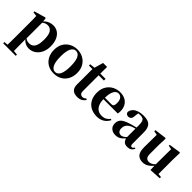

<svg xmlns="http://www.w3.org/2000/svg" viewBox="153 -1847 3252 3252"><g transform="rotate(45 1779.0 -221.5)"><path d="M36 259V230L144 220H235L337 230V259ZM105 259Q106 215 106.5 171.5Q107 128 107.5 86.5Q108 45 108 10V-314Q108 -364 107.5 -396.5Q107 -429 105 -465L29 -473V-497L233 -556L246 -546L255 -467L257 -462V-75L255 -61V10Q255 44 255.5 85.5Q256 127 256.5 171Q257 215 258 259ZM403 17Q354 17 311 -7Q268 -31 232 -84H220L240 -96Q265 -69 290 -59.5Q315 -50 348 -50Q388 -50 418.5 -71Q449 -92 466.5 -141Q484 -190 484 -273Q484 -393 449 -442.5Q414 -492 354 -492Q324 -492 296 -480Q268 -468 232 -427L217 -441H224Q262 -502 314 -529.5Q366 -557 425 -557Q487 -557 536 -524.5Q585 -492 614 -428.5Q643 -365 643 -274Q643 -184 610.5 -119Q578 -54 523.5 -18.5Q469 17 403 17Z M1000 17Q918 17 855.5 -18.5Q793 -54 758 -119.5Q723 -185 723 -273Q723 -362 760.5 -425.5Q798 -489 861.5 -523Q925 -557 1000 -557Q1077 -557 1140 -523.5Q1203 -490 1241 -426.5Q1279 -363 1279 -273Q1279 -184 1243.5 -119Q1208 -54 1145.5 -18.5Q1083 17 1000 17ZM1000 -18Q1058 -18 1089 -80.5Q1120 -143 1120 -271Q1120 -400 1089 -461.5Q1058 -523 1000 -523Q944 -523 912.5 -461.5Q881 -400 881 -271Q881 -143 912.5 -80.5Q944 -18 1000 -18Z M1489 -501V-541H1689V-501ZM1564 17Q1490 17 1451.5 -19.5Q1413 -56 1413 -135Q1413 -164 1413.5 -188Q1414 -212 1414 -242V-501H1330V-532L1437 -543L1419 -531L1469 -702H1564L1563 -524V-514V-125Q1563 -84 1580.5 -65Q1598 -46 1628 -46Q1648 -46 1663 -54Q1678 -62 1698 -77L1714 -61Q1692 -24 1655 -3.5Q1618 17 1564 17Z M2032 17Q1949 17 1885.5 -16.5Q1822 -50 1785.5 -114.5Q1749 -179 1749 -272Q1749 -363 1788 -427Q1827 -491 1890 -524Q1953 -557 2025 -557Q2101 -557 2152.5 -527.5Q2204 -498 2230 -447Q2256 -396 2256 -333Q2256 -299 2249 -272H1813V-307H2059Q2093 -307 2105 -325.5Q2117 -344 2117 -388Q2117 -454 2090.5 -488.5Q2064 -523 2019 -523Q1988 -523 1962 -498.5Q1936 -474 1921 -422Q1906 -370 1906 -286Q1906 -204 1929 -151.5Q1952 -99 1992 -75Q2032 -51 2083 -51Q2136 -51 2171.5 -71.5Q2207 -92 2233 -127L2252 -114Q2220 -51 2164 -17Q2108 17 2032 17Z M2477 17Q2414 17 2373 -19Q2332 -55 2332 -118Q2332 -163 2351 -196Q2370 -229 2416 -254.5Q2462 -280 2540 -302Q2579 -313 2629.5 -326Q2680 -339 2720 -349V-323Q2680 -313 2640 -302Q2600 -291 2576 -282Q2524 -260 2496.5 -225.5Q2469 -191 2469 -138Q2469 -93 2490.5 -70.5Q2512 -48 2548 -48Q2562 -48 2579.5 -55Q2597 -62 2620.5 -81Q2644 -100 2676 -136L2693 -81H2655Q2627 -50 2602 -28Q2577 -6 2547.5 5.5Q2518 17 2477 17ZM2760 16Q2706 16 2678.5 -13.5Q2651 -43 2643 -92V-95V-387Q2643 -440 2633.5 -469.5Q2624 -499 2601.5 -511Q2579 -523 2541 -523Q2516 -523 2489.5 -517.5Q2463 -512 2426 -498L2493 -523L2484 -446Q2482 -398 2461.5 -378.5Q2441 -359 2414 -359Q2362 -359 2349 -408Q2357 -477 2419 -517Q2481 -557 2592 -557Q2696 -557 2742 -510Q2788 -463 2788 -357V-91Q2788 -60 2796 -47.5Q2804 -35 2819 -35Q2831 -35 2841 -43Q2851 -51 2864 -71L2882 -58Q2863 -19 2834 -1.5Q2805 16 2760 16Z M3127 17Q3053 17 3010.5 -29Q2968 -75 2969 -188L2972 -501L3003 -478L2900 -497V-524L3111 -551L3124 -541L3118 -391V-176Q3118 -113 3140 -88.5Q3162 -64 3201 -64Q3243 -64 3279.5 -90.5Q3316 -117 3344 -157L3380 -103H3327Q3290 -51 3240.5 -17Q3191 17 3127 17ZM3318 13 3313 -108V-111L3316 -484L3247 -497V-519L3455 -551L3466 -541L3462 -391V-35L3528 -29V1Z"/></g></svg>

Font: Noto Serif TC ExtraLight ExtraBold
Style: Regular
Weight: 800
Version: Version 2.002-H1;hotconv 1.1.0;makeotfexe 2.6.0